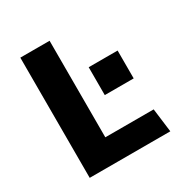

<svg xmlns="http://www.w3.org/2000/svg" viewBox="-159 -817 917 949"><g transform="rotate(-30 300.0 -343.0)"><path d="M84 0V-686H251V-135H527L544 0ZM353 -317V-476H518V-317Z"/></g></svg>

Font: Chivo Mono
Style: Bold
Weight: 700
Monospace: yes
Designer: Hector Gatti
Foundry: Omnibus-Type
Version: Version 1.008; ttfautohint (v1.8.4.7-5d5b)